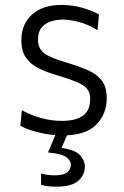

<svg xmlns="http://www.w3.org/2000/svg" viewBox="-20 -526 492 760"><path d="M227 10Q182.5 10 137 -0.8Q91.5 -11.5 60.5 -28L66.5 -90Q100.5 -70.5 141.8 -59Q183 -47.5 226 -47.5Q256 -47.5 281.2 -54.8Q306.5 -62 321.8 -81.2Q337 -100.5 337 -136.5Q337 -160 324.2 -175Q311.5 -190 281.8 -202.2Q252 -214.5 201.5 -229.5Q163.5 -240.5 132.2 -256Q101 -271.5 82.8 -297.8Q64.5 -324 64.5 -367Q64.5 -430.5 107 -468.5Q149.5 -506.5 222.5 -506.5Q266 -506.5 305.8 -495.2Q345.5 -484 372 -468.5L366 -406Q329.5 -429.5 292.5 -439Q255.5 -448.5 228 -448.5Q207 -448.5 184.5 -442.2Q162 -436 146.2 -418.8Q130.5 -401.5 130.5 -368.5Q130.5 -333.5 155.2 -315Q180 -296.5 244.5 -278Q292.5 -263.5 328 -248Q363.5 -232.5 383 -207Q402.5 -181.5 402.5 -137Q402.5 -75.5 361.2 -32.8Q320 10 227 10ZM202 213Q168.5 213 142.5 205.5V160.5Q149.5 163 164 165.5Q178.5 168 195.5 168Q232.5 168 246.5 155.8Q260.5 143.5 260.5 125.5Q260.5 110.5 243 96.5Q225.5 82.5 170 77.5L209.5 -16.5H249.5V0L223.5 59.5Q278.5 67.5 297.2 88.8Q316 110 316 133Q316 166 290 189.5Q264 213 202 213Z"/></svg>

Font: Heraclito Light
Style: Regular
Weight: 300
Designer: Kostas Bartsokas (font) & Cristiano Sobral (main changes)
Foundry: Kostas Bartsokas (font) & Cristiano Sobral (main changes)
Version: Version 1.00;July 8, 2020;FontCreator 13.0.0.2655 64-bit